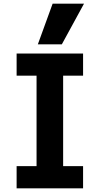

<svg xmlns="http://www.w3.org/2000/svg" viewBox="-20 -1020 540 1040"><path d="M70 0V-120H178V-610H70V-730H430V-610H322V-120H430V0ZM315 -780H185L265 -1000H435Z"/></svg>

Font: M PLUS Code Latin
Style: Bold
Weight: 700
Designer: Coji Morishita
Foundry: UNDERFOREST DESIGN
Version: Version 1.002; ttfautohint (v1.8.3)